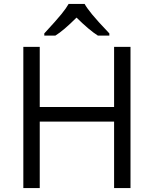

<svg xmlns="http://www.w3.org/2000/svg" viewBox="-20 -951 778 971"><path d="M640 0H557V-336H181V0H98V-714H181V-410H557V-714H640ZM204 -782Q266 -849 291 -880Q316 -911 327 -931H408Q419 -911 445.5 -878.5Q472 -846 533 -782V-771H475Q432 -798 367 -862Q301 -796 260 -771H204Z"/></svg>

Font: Stephens Clock
Style: Regular
Weight: 400
Designer: Peter Wiegel (catfonts.de) with slight modifications by DT1.org
Version: Version 0.9.1